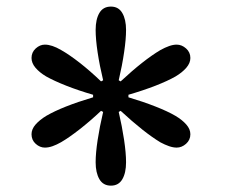

<svg xmlns="http://www.w3.org/2000/svg" viewBox="-20 -861 691 589"><path d="M320.3 -291.5Q296.4 -291.5 284.9 -311.3Q273.4 -331.1 273.4 -363.3Q273.4 -391.1 279.5 -431.4Q285.6 -471.7 296.4 -517.6L290 -521Q256.8 -489.7 224.4 -464.4Q191.9 -439 167.5 -424.8Q153.8 -417 141.4 -412.6Q128.9 -408.2 117.7 -408.2Q102.5 -408.2 89.6 -419.7Q76.7 -431.2 76.7 -449.2Q76.7 -464.8 89.1 -479Q101.6 -493.2 121.6 -505.4Q170.9 -534.2 265.6 -562.5V-570.3Q221.7 -583 183.8 -597.9Q146 -612.8 121.6 -626.5Q101.1 -638.7 88.9 -653.1Q76.7 -667.5 76.7 -683.1Q76.7 -700.7 89.6 -712.4Q102.5 -724.1 117.7 -724.1Q139.2 -724.1 167.5 -707.5Q191.9 -693.8 223.9 -668.9Q255.9 -644 290 -611.3L296.4 -614.7Q285.6 -659.7 279.5 -700.2Q273.4 -740.7 273.4 -769Q273.4 -801.8 284.9 -821.3Q296.4 -840.8 320.3 -840.8Q343.8 -840.8 355.2 -821Q366.7 -801.3 366.7 -769Q366.7 -741.2 360.8 -701.2Q355 -661.1 344.2 -614.7L350.1 -611.3Q420.4 -676.8 472.2 -707.5Q486.3 -715.3 498.8 -719.7Q511.2 -724.1 522 -724.1Q537.6 -724.1 550.8 -712.4Q564 -700.7 564 -683.1Q564 -667.5 551.5 -653.1Q539.1 -638.7 518.6 -626.5Q494.6 -612.8 457 -598.1Q419.4 -583.5 374 -570.3V-562.5Q418.5 -549.3 456.5 -534.4Q494.6 -519.5 518.6 -505.4Q539.1 -493.2 551.5 -479Q564 -464.8 564 -449.2Q564 -431.6 550.8 -419.9Q537.6 -408.2 522 -408.2Q511.2 -408.2 498.5 -412.6Q485.8 -417 472.2 -424.3Q421.9 -454.6 350.1 -521L344.2 -517.6Q354.5 -473.1 360.6 -432.4Q366.7 -391.6 366.7 -363.3Q366.7 -330.6 355.2 -311Q343.8 -291.5 320.3 -291.5Z"/></svg>

Font: Pinar SemiBold
Style: Regular
Weight: 600
Designer: Amin Abedi
Version: Version 3.000